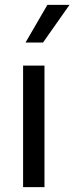

<svg xmlns="http://www.w3.org/2000/svg" viewBox="-20 -770 306 790"><path d="M85 -595H157L266 -750H175ZM75 0H163V-500H75Z"/></svg>

Font: Orkney
Style: Regular
Weight: 400
Designer: Samuel Oakes and Alfredo Marco Pradil
Foundry: Alfredo Marco Pradil
Version: 1.0; ttfautohint (v1.5)